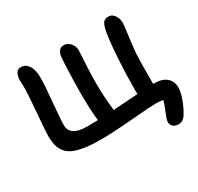

<svg xmlns="http://www.w3.org/2000/svg" viewBox="-184 -949 1393 1348"><g transform="rotate(-30 512.5 -275.0)"><path d="M898.9 175.8Q868.7 175.8 853.3 161.4Q837.9 147 837.9 124Q837.9 106.4 859.6 54.9Q881.3 3.4 888.2 -25.9Q861.3 -30.8 827.1 -30.8Q785.6 -30.8 625.5 -17.3Q465.3 -3.9 372.1 -3.9Q296.4 -3.9 242.9 -12Q189.5 -20 154.1 -35.4Q118.7 -50.8 98.4 -76.7Q78.1 -102.5 70.1 -134.3Q62 -166 62 -210.9Q62 -249 74.5 -391.6Q86.9 -534.2 86.9 -602.1Q86.9 -608.9 85.9 -625.7Q85 -642.6 85 -647Q85 -682.6 97.7 -704.3Q110.4 -726.1 136.2 -726.1Q173.3 -726.1 196.8 -691.7Q220.2 -657.2 220.2 -596.2Q220.2 -530.3 207.5 -397.2Q194.8 -264.2 194.8 -222.2Q194.8 -131.8 330.1 -131.8Q390.1 -131.8 419.9 -132.8Q409.2 -219.7 409.2 -356Q409.2 -434.1 413.1 -531.2Q417 -628.4 418.9 -643.1Q421.4 -673.3 435.5 -691.2Q449.7 -709 475.1 -709Q503.4 -709 526.1 -684.1Q548.8 -659.2 548.8 -626Q548.8 -617.7 543.5 -525.6Q538.1 -433.6 538.1 -356.9Q538.1 -320.3 539.8 -283.2Q541.5 -246.1 543.2 -226.1Q544.9 -206.1 548.1 -175.3Q551.3 -144.5 551.8 -139.2Q567.9 -140.1 642.3 -145.3Q716.8 -150.4 752 -152.8Q751 -160.6 751 -178.2Q751 -307.6 759.3 -437Q767.6 -566.4 779.8 -637.2Q788.6 -686.5 802.2 -706.3Q815.9 -726.1 845.2 -726.1Q877 -726.1 895 -698.2Q913.1 -670.4 913.1 -637.2Q913.1 -625 908.7 -592.3Q904.3 -559.6 897.5 -505.6Q890.6 -451.7 886.2 -399.9Q882.8 -349.6 882.8 -159.2H891.1Q954.6 -159.2 989.3 -129.9Q1023.9 -100.6 1023.9 -48.8Q1023.9 -11.7 1004.6 40.5Q985.4 92.8 960 134.8Q936 175.8 898.9 175.8Z"/></g></svg>

Font: Shantell Sans Bouncy
Style: Regular
Weight: 600
Designer: Stephen Nixon, Anya Danilova, Shantell Martin
Foundry: Arrow Type
Version: Version 1.006;[9816181b4]